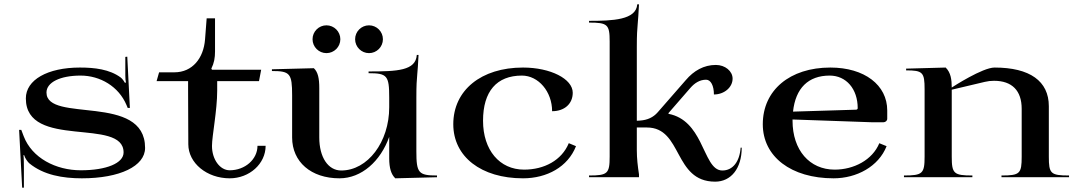

<svg xmlns="http://www.w3.org/2000/svg" viewBox="-20 -816 4952 884"><path d="M68 -218 82 48H90V-43C90 -56.5 89.8 -92.5 88 -101L91 -102C95 -87.5 108.3 -69.5 115 -64C180.7 -10.1 268.7 5 357 5C531.6 5 648 -51 648 -135C648 -261.8 534.5 -290 421 -304.3C307.5 -318.6 194 -318.9 194 -390C194 -436.8 256.8 -468 351 -468C441.6 -468 526.8 -417.5 562.5 -332.2L568 -319H578L566 -555L557 -554V-469C557 -455 558 -443 560 -436L555 -435C554 -438 543 -454 536 -459C484.5 -497.2 415 -505 348 -505C198.6 -505 99 -448.2 99 -363C99 -244.4 211.5 -223.1 324 -211C436.5 -198.9 549 -195.9 549 -114C549 -64.8 470.2 -32 352 -32C237.1 -32 127.1 -88.6 89 -189L78 -218Z M701 -442.5H846V-399C846 -300.8 847 -196.5 847 -152C847 -65.3 932.3 5 1037.5 5C1128.6 5 1203 -62 1203 -144.6H1165.5C1165.5 -82.4 1108.2 -32 1037.5 -32C992.5 -32 956 -82.2 956 -144C956 -190 980 -306.6 980 -399V-442.5H1172.5L1182.5 -495H956L953 -500C966 -526 970 -550.2 970 -579V-731.5H931.5L924 -634C917.3 -549.2 866.9 -483 782.5 -483H712.5Z M1419 -635.4C1419 -600.1 1447.7 -571.4 1483 -571.4C1518.3 -571.4 1547 -600.1 1547 -635.4C1547 -670.7 1518.3 -699.4 1483 -699.4C1447.7 -699.4 1419 -670.7 1419 -635.4ZM1615 -635.4C1615 -600.1 1643.7 -571.4 1679 -571.4C1714.3 -571.4 1743 -600.1 1743 -635.4C1743 -670.7 1714.3 -699.4 1679 -699.4C1643.7 -699.4 1615 -670.7 1615 -635.4ZM1232 -489C1315.4 -489 1325 -477.5 1325 -377V-183C1325 -70.7 1412.2 5 1543 5C1644.5 5 1732.1 -73.5 1772 -185.8V-87C1772 -42 1781 -13 1800 5L1992 0V-8C1906.5 -8 1897 -19.5 1897 -120V-367C1897 -425.5 1898.7 -446.4 1901.2 -475C1902.9 -494.8 1905 -518.8 1907 -563H1899C1894 -491 1810.7 -487 1677 -487V-479C1762.5 -479 1772 -467.8 1772 -367V-322C1772 -162.1 1673 -31 1551 -31C1490.7 -31 1450 -91.8 1450 -183V-410C1450 -455.5 1444 -484 1425 -502L1232 -497Z M2067 -244C2067 -94.6 2195.4 5 2388 5C2498.3 5 2594.6 -47.6 2632 -143L2598.8 -156.8C2566.2 -77.6 2485.3 -35 2393 -35C2280.1 -35 2204 -125 2204 -260C2204 -395.2 2266.6 -468 2383 -468C2459.1 -468 2522 -394.1 2522 -304C2579 -304 2617 -338 2617 -389C2617 -453 2514.4 -505 2388 -505C2195.4 -505 2067 -400.6 2067 -244Z M2692 0H2922V-13C2916.2 -52.2 2912 -85.5 2912 -125V-229H2958.4C3041 -229 3071.4 -166.6 3105.2 -104.3C3139 -42 3176.3 20.4 3272.6 20.4C3345.8 20.4 3395 -40.6 3395 -136H3390C3385.4 -72.1 3354.2 -31 3305.8 -31C3257.1 -31 3237.3 -97.2 3203.5 -163.3C3174.4 -220.2 3135 -277.1 3057.9 -291.9V-295.4L3158.4 -411C3178.3 -433.9 3202.1 -449 3231 -449C3252.6 -449 3267 -421.6 3267 -381C3314.5 -381 3353 -413.9 3353 -454C3353 -488.6 3318.5 -517 3276 -517C3220.6 -517 3174.4 -490.6 3137.4 -447L3008.2 -299C2987.4 -275.1 2960.2 -263.4 2928 -261L2912 -260V-600C2912 -658.2 2913.8 -679.2 2916.2 -707.5C2917.9 -727.4 2919.9 -751.4 2922 -796H2914C2909 -724 2800.7 -720 2692 -720V-712C2777.5 -712 2787 -703.3 2787 -625V-95C2787 -16.7 2777.5 -8 2692 -8Z M3492 -244C3492 -94.6 3622.4 5 3818 5C3923.8 5 4025.2 -49.1 4062 -143L4028.5 -156.6C3996.6 -79.1 3910.7 -35 3823 -35C3707.1 -35 3629 -125 3629 -260V-265.9L3997 -253H4047C4056.9 -253 4065 -260.2 4065 -269V-307.5C4065 -424.5 3960.2 -505 3803 -505C3616.4 -505 3492 -400.6 3492 -244ZM3631.2 -302.1C3642.9 -410.2 3701.4 -468 3800 -468C3876.2 -468 3929 -406.5 3929 -318C3929 -314.2 3925.9 -311.1 3922 -311Z M4142 0H4457V-8C4371.5 -8 4362 -16.7 4362 -95V-403L4514 -439C4528.7 -442.5 4541.6 -444 4556.7 -444C4639.5 -444 4684 -398.9 4684 -315V-95C4684 -16.7 4676 -8 4591 -8V0H4902V-8C4817 -8 4809 -16.7 4809 -95V-327C4809 -442.7 4721.5 -505 4559.1 -505C4503.8 -505 4368 -417 4362 -413C4362 -449 4357.7 -482.1 4334 -505L4152 -500V-492C4228.5 -492 4237 -483 4237 -405V-95C4237 -16.7 4227.5 -8 4142 -8Z"/></svg>

Font: Prida01
Style: Black
Weight: 900
Designer: gluk
Foundry: gluk
Version: Version 00.072